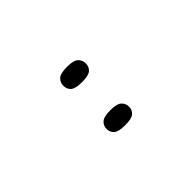

<svg xmlns="http://www.w3.org/2000/svg" viewBox="25 -959 526 526"><g transform="rotate(45 288.5 -695.5)"><path d="M372 -652Q360 -652 351.5 -661Q343 -670 343 -696Q343 -721 351.5 -730Q360 -739 372 -739Q385 -739 393 -730Q401 -721 401 -696Q401 -670 393 -661Q385 -652 372 -652ZM205 -652Q192 -652 183.5 -661Q175 -670 175 -696Q175 -721 183.5 -730Q192 -739 205 -739Q218 -739 226 -730Q234 -721 234 -696Q234 -670 226 -661Q218 -652 205 -652Z"/></g></svg>

Font: Noto Rashi Hebrew ExtraLight
Style: Regular
Weight: 250
Version: Version 1.006